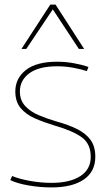

<svg xmlns="http://www.w3.org/2000/svg" viewBox="-20 -810 468 840"><path d="M25 -22 33 -40Q64 -27 111.5 -18.5Q159 -10 205 -10Q286 -10 331.5 -39.5Q377 -69 377 -124Q377 -181 337.5 -209.5Q298 -238 218 -261Q172 -275 133 -292Q94 -309 70.5 -337Q47 -365 47 -410Q47 -467 93 -503.5Q139 -540 230 -540Q268 -540 305 -533Q342 -526 367 -517L360 -499Q336 -507 301 -513.5Q266 -520 230 -520Q150 -520 108.5 -489.5Q67 -459 67 -410Q67 -372 89.5 -347Q112 -322 148.5 -306.5Q185 -291 226 -279Q280 -264 318 -245Q356 -226 376.5 -197.5Q397 -169 397 -124Q397 -59 346.5 -24.5Q296 10 205 10Q156 10 106 1.5Q56 -7 25 -22ZM74 -596 200 -790H223L348 -596H325L211 -769L95 -596Z"/></svg>

Font: Georama Thin
Style: Regular
Weight: 100
Designer: Jean-Baptiste Levee
Foundry: Production Type
Version: Version 1.000